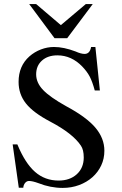

<svg xmlns="http://www.w3.org/2000/svg" viewBox="-20 -906 596 940"><path d="M469 -463H444Q432 -507 419 -531.5Q406 -556 383 -580Q330 -635 261 -635Q214 -635 185.5 -609.5Q157 -584 157 -542Q157 -501 191 -465.5Q225 -430 304 -386Q403 -333 447 -281Q491 -229 491 -168Q491 -129 475.5 -96Q460 -63 432.5 -38.5Q405 -14 367.5 0Q330 14 287 14Q227 14 169 -9Q139 -20 122 -20Q111 -20 103 -10.5Q95 -1 94 13H72L42 -199H65Q103 -107 151.5 -64.5Q200 -22 267 -22Q322 -22 356 -53Q390 -84 390 -135Q390 -173 376 -193Q337 -252 227 -310Q143 -354 107 -399.5Q71 -445 71 -505Q71 -583 124 -630Q149 -652 180.5 -664Q212 -676 244 -676Q292 -676 350 -654Q363 -648 374.5 -645Q386 -642 394 -642Q420 -642 426 -676H447ZM309 -719H247L123 -886H157L278 -783L400 -886H434Z"/></svg>

Font: Klingon pIqaD HaSta
Style: Regular
Weight: 400
Width: 0
Designer: Mike Neff (qa'vaj)
Foundry: Mike Neff and Michael Everson
Version: Version 2.003